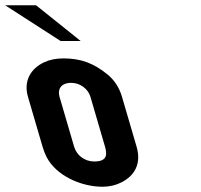

<svg xmlns="http://www.w3.org/2000/svg" viewBox="-204 -704 765 730"><path d="M-97.7 -336 -42.1 -146C-38 -132 -33 -119.2 -27.1 -107.5C8.3 -37.6 102.1 6 186.1 6C211.9 6 235.7 0.5 257.5 -10.5C307.7 -35.9 334.3 -81.1 315.4 -146L259.8 -336C249.5 -371.3 230.7 -400 203.4 -422C153.6 -462.2 105.5 -482 37.1 -482C9.6 -482 -14.6 -477.2 -35.5 -467.5C-87.9 -443.3 -115.1 -395.5 -97.7 -336ZM66.8 -389C101 -389 131.1 -365.9 139.8 -336L194.8 -148C203.6 -117.7 205.2 -90 154.2 -90C117.3 -90 87.2 -114.1 77.9 -146L22.3 -336C14.5 -362.6 25.9 -389 66.8 -389ZM26.6 -548H102.8L-66.9 -684H-184.4Z"/></svg>

Font: Din Kursivschrift
Style: BreitLeft
Weight: 400
Version: Version 1.089